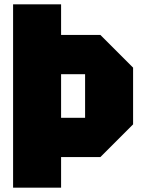

<svg xmlns="http://www.w3.org/2000/svg" viewBox="-20 -720 660 880"><path d="M40 140V-700H260V-560H440L590 -410V-150L440 0H260V140ZM260 -180H370V-380H260Z"/></svg>

Font: Tektur Black
Style: Regular
Weight: 900
Designer: Adam Jagosz
Foundry: Adam Jagosz
Version: Version 1.005;gftools[0.9.30]